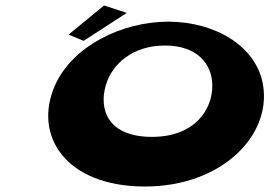

<svg xmlns="http://www.w3.org/2000/svg" viewBox="-20 -663 1012 700"><path d="M230.2 -537 284.7 -514 442.3 -616 359.4 -643ZM181 -353C98.9 -169 219.4 17 508.4 17C788.4 17 969.9 -169 939 -353C915.7 -495 763.4 -584 593.4 -584C424.4 -584 244.7 -495 181 -353ZM366 -353C388.8 -430 464.1 -497 581.1 -497C699.1 -497 752.8 -430 754 -353C755.6 -265 691.1 -164 534.1 -164C372.1 -164 339.6 -265 366 -353Z"/></svg>

Font: Hussar Milosc
Style: Obl
Weight: 700
Foundry: Cannot Into Space Fonts
Version: Version 1.02